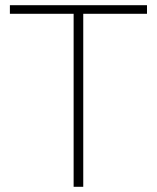

<svg xmlns="http://www.w3.org/2000/svg" viewBox="-20 -718 603 738"><path d="M300 -665V0H263V-665H18V-698H545V-665Z"/></svg>

Font: IBM Plex Sans Hebrew ExtLt
Style: Regular
Weight: 200
Designer: Mike Abbink, Paul van der Laan, Pieter van Rosmalen, Yanek Iontef
Foundry: Bold Monday
Version: Version 1.3